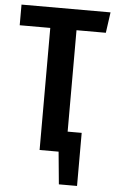

<svg xmlns="http://www.w3.org/2000/svg" viewBox="-58 -730 556 926"><g transform="rotate(5 220.0 -267.0)"><path d="M425 -591H283V-100H351V157H263L248 0H156V-591H8V-691H439Z"/></g></svg>

Font: Fira Sans Extra Condensed Medium
Style: Regular
Weight: 500
Width: 1
Designer: Carrois Corporate & Edenspiekermann AG
Foundry: Carrois Corporate GbR & Edenspiekermann AG
Version: Version 4.203